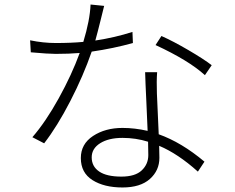

<svg xmlns="http://www.w3.org/2000/svg" viewBox="-20 -798 1040 848"><path d="M565 -657 567 -608Q481 -584 385 -570Q348 -463 290.5 -351.5Q233 -240 175 -165L123 -192Q182 -260 239.5 -364Q297 -468 332 -564Q285 -560 226 -560Q193 -560 116 -567L113 -620Q171 -608 227 -608Q294 -608 348 -613Q377 -708 380 -778L440 -772Q437 -760 423.5 -705.5Q410 -651 401 -619Q487 -632 565 -657ZM635 -113Q635 -150 634 -172Q580 -189 521 -189Q460 -189 422.5 -165.5Q385 -142 385 -103Q385 -63 418 -40.5Q451 -18 516 -18Q577 -18 606 -45.5Q635 -73 635 -113ZM621 -479H674Q671 -441 673 -385Q673 -377 681 -205Q782 -169 883 -84L854 -40Q766 -119 683 -154Q684 -134 684 -101Q684 -45 642 -7.5Q600 30 521 30Q440 30 388.5 -2.5Q337 -35 337 -100Q337 -162 391 -197.5Q445 -233 521 -233Q575 -233 632 -220Q631 -254 626.5 -346Q622 -438 621 -479ZM667 -599 693 -639Q745 -616 812.5 -576.5Q880 -537 915 -510L885 -466Q814 -531 667 -599Z"/></svg>

Font: Noto Sans Korean Light
Style: Regular
Weight: 300
Designer: Ryoko NISHIZUKA  (kana & ideographs); Paul D. Hunt (Latin, Greek & Cyrillic); Wenlong ZHANG  (bopomofo); Sandoll Communi
Foundry: Adobe Systems Incorporated
Version: Version 1.000;PS 1;hotconv 1.0.78;makeotf.lib2.5.61930